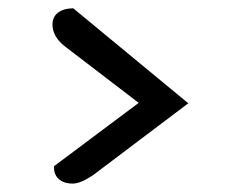

<svg xmlns="http://www.w3.org/2000/svg" viewBox="-20 -497 562 461"><path d="M432.1 -249 203.1 -76.2Q172.9 -56.2 154.8 -56.2Q132.8 -56.2 120.6 -67.6Q108.4 -79.1 109.9 -98.1L313 -250L133.8 -387.2Q106 -410.2 106 -438Q106 -456.1 118.9 -466.3Q131.8 -476.6 155.8 -477.1Z"/></svg>

Font: Sansita Light
Style: Regular
Weight: 300
Designer: Pablo Cosgaya
Foundry: Omnibus-Type
Version: Version 1.006;hotconv 1.0.109;makeotfexe 2.5.65596